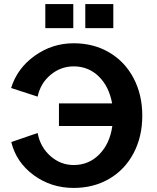

<svg xmlns="http://www.w3.org/2000/svg" viewBox="-20 -925 780 954"><path d="M272.9 -411.1H537.1Q522 -495.1 470.7 -545.2Q419.4 -595.2 346.2 -595.2Q281.7 -595.2 231.2 -553Q180.7 -510.7 167 -444.8L35.2 -487.8Q65.4 -585.4 152.3 -647.7Q239.3 -710 346.2 -710Q445.3 -710 522.9 -664.3Q600.6 -618.7 643.8 -536.4Q687 -454.1 687 -350.1Q687 -246.1 643.8 -164.1Q600.6 -82 522.9 -36.6Q445.3 8.8 346.2 8.8Q233.9 8.8 147.2 -54.9Q60.5 -118.7 36.1 -219.2L167 -264.2Q179.7 -194.8 230.2 -149.9Q280.8 -105 346.2 -105Q421.4 -105 473.6 -158.2Q525.9 -211.4 538.1 -298.8H272.9ZM344.2 -785.2H205.1V-904.8H344.2ZM543 -785.2H403.8V-904.8H543Z"/></svg>

Font: LT Superior
Style: Bold
Weight: 400
Designer: Daniel Lyons
Foundry: LyonsType
Version: Version 1.000